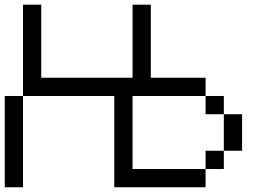

<svg xmlns="http://www.w3.org/2000/svg" viewBox="-20 -789 1117 809"><path d="M0 0V-384.6H76.9V-769.2H153.8V-461.5H461.5H538.5V-769.2H615.4V-461.5H846.2V-384.6H538.5V-76.9H846.2V0H538.5H461.5V-384.6H76.9V0ZM846.2 -76.9V-153.8H923.1V-307.7H846.2V-384.6H923.1V-307.7H1000V-153.8H923.1V-76.9Z"/></svg>

Font: Mintsoda - Lime Green 13x16
Style: Regular
Weight: 400
Designer: Mintsoda-15
Version: Version 1.0